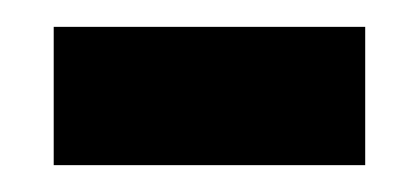

<svg xmlns="http://www.w3.org/2000/svg" viewBox="-20 -727 312 143"><path d="M20 -604V-707H252V-604Z"/></svg>

Font: Bricolage Grotesque 10pt Condensed Bricolage Grotesque 10pt Condensed Regular
Style: Bold
Weight: 700
Width: 3
Designer: Mathieu Triay
Foundry: Atelier Triay
Version: Version 1.000; ttfautohint (v1.8.4.7-5d5b);gftools[0.9.32]